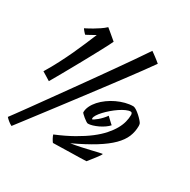

<svg xmlns="http://www.w3.org/2000/svg" viewBox="-177 -871 1091 1102"><g transform="rotate(30 368.5 -320.0)"><path d="M668.9 -313Q670.4 -310.5 671.1 -305.2Q671.9 -299.8 671.9 -295.9Q671.9 -258.3 658 -224.4Q644 -190.4 610.4 -156.7Q576.7 -123 520.5 -88.1Q464.4 -53.2 380.4 -13.7Q412.6 -18.6 445.1 -25.6Q477.5 -32.7 504.6 -39.1Q531.7 -45.4 549.8 -49.8Q567.9 -54.2 571.8 -54.2Q573.2 -54.2 573.2 -53.2Q573.2 -50.3 566.4 -40.3Q559.6 -30.3 549.8 -17.6Q540 -4.9 529.8 7.8Q519.5 20.5 513.2 28.8Q497.1 29.8 469 30.3Q440.9 30.8 409.2 31.5Q377.4 32.2 346.7 33Q315.9 33.7 293.9 34.2Q291.5 31.2 287.8 25.9Q284.2 20.5 281 14.4Q277.8 8.3 274.9 2Q272 -4.4 271 -8.8Q336.9 -36.1 387.2 -64.7Q437.5 -93.3 474.4 -121.6Q511.2 -149.9 535.6 -177.7Q560.1 -205.6 575 -231.9Q589.8 -258.3 595.9 -282.7Q602.1 -307.1 602.1 -329.1Q602.1 -334.5 599.6 -339.8Q597.2 -345.2 590.8 -345.2Q578.1 -345.2 560.3 -337.2Q542.5 -329.1 523.2 -316.2Q503.9 -303.2 485.1 -287.1Q466.3 -271 451.4 -254.9Q436.5 -238.8 427.5 -224.6Q418.5 -210.4 418.9 -201.2Q418.9 -195.8 420.9 -195.8Q423.8 -195.8 432.1 -201.2Q440.4 -206.5 451.2 -215.6Q461.9 -224.6 473.1 -236.6Q484.4 -248.5 493.2 -261.2Q496.6 -257.8 502.9 -252Q509.3 -246.1 515.6 -240Q522 -233.9 527.3 -229Q532.7 -224.1 535.2 -222.2Q525.4 -210.9 509.8 -200Q494.1 -189 476.6 -180.7Q459 -172.4 441.9 -167.2Q424.8 -162.1 412.1 -162.1Q407.7 -162.1 398.4 -168.2Q389.2 -174.3 379.9 -181.9Q370.6 -189.5 363.8 -196.3Q356.9 -203.1 356.9 -205.1Q356.9 -226.1 366.9 -247.1Q377 -268.1 394.3 -287.4Q411.6 -306.6 434.8 -323.5Q458 -340.3 483.9 -352.5Q509.8 -364.7 536.9 -371.8Q564 -378.9 589.8 -378.9Q598.6 -377.9 611.1 -369.6Q623.5 -361.3 635.7 -350.3Q647.9 -339.4 657.2 -328.6Q666.5 -317.9 668.9 -313ZM523.9 -709Q528.8 -705.6 536.4 -700.2Q543.9 -694.8 552.7 -688.2Q561.5 -681.6 570.8 -674.3Q580.1 -667 587.9 -660.2Q567.4 -630.9 535.9 -587.9Q504.4 -544.9 466.1 -493.7Q427.7 -442.4 384.8 -385.5Q341.8 -328.6 298.8 -271.7Q255.9 -214.8 214.8 -161.1Q173.8 -107.4 139.2 -62Q104.5 -16.6 78.4 17.6Q52.2 51.8 39.1 68.8Q24.9 61.5 13.7 52Q2.4 42.5 -4.9 34.2Q2 24.9 22.5 -2.9Q43 -30.8 72.8 -72Q102.5 -113.3 139.9 -165.3Q177.2 -217.3 218.3 -274.4Q259.3 -331.5 301.8 -391.1Q344.2 -450.7 384.5 -507.8Q424.8 -564.9 460.7 -616.5Q496.6 -668 523.9 -709ZM305.2 -643.1Q301.3 -634.3 291.5 -615Q281.7 -595.7 267.8 -569.8Q253.9 -543.9 237.3 -513.4Q220.7 -482.9 203.4 -451.4Q186 -419.9 168.9 -389.4Q151.9 -358.9 137.5 -333.3Q123 -307.6 112.1 -288.6Q101.1 -269.5 96.2 -261.2Q93.3 -263.2 85.4 -267.8Q77.6 -272.5 68.8 -278.1Q60.1 -283.7 52 -288.3Q43.9 -293 41 -294.9Q68.8 -340.8 92 -385.7Q115.2 -430.7 134.8 -472.7Q154.3 -514.6 170.9 -554Q187.5 -593.3 202.1 -628.4Q192.4 -622.6 183.1 -617.4Q173.8 -612.3 166 -607.9Q158.2 -603.5 152.3 -600.6Q146.5 -597.7 144 -596.2Q142.1 -597.2 137.9 -601.6Q133.8 -606 129.6 -610.8Q125.5 -615.7 122.3 -619.9Q119.1 -624 119.1 -625Q122.6 -627 135.7 -633.5Q148.9 -640.1 166.3 -650.4Q183.6 -660.6 202.6 -673.3Q221.7 -686 236.8 -700.2Q243.7 -694.8 254.2 -686Q264.6 -677.2 275.4 -668.2Q286.1 -659.2 294.4 -652.1Q302.7 -645 305.2 -643.1Z"/></g></svg>

Font: Yesteryear
Style: Regular
Weight: 400
Designer: Astigmatic (AOETI)
Foundry: Astigmatic (AOETI)
Version: Version 1.000